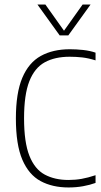

<svg xmlns="http://www.w3.org/2000/svg" viewBox="-20 -819 447 846"><path d="M282 7Q211 7 159 -21Q107 -49 78.5 -115.2Q50 -181.5 50 -297Q50 -409 78.2 -476Q106.5 -543 159.8 -572.5Q213 -602 288 -602Q316 -602 346.2 -598.8Q376.5 -595.5 401 -587V-553Q369 -563 342 -566Q315 -569 287 -569Q222 -569 177.2 -544.5Q132.5 -520 109.2 -460.8Q86 -401.5 86 -298Q86 -192 109.5 -132.8Q133 -73.5 177 -49.8Q221 -26 282 -26Q312 -26 340 -31Q368 -36 401 -47V-13Q376.5 -4 346.2 1.5Q316 7 282 7ZM243 -663 145 -799H180L266 -678H258L344 -799H379L281 -663Z"/></svg>

Font: Encode Sans SC Condensed Thin
Style: Regular
Weight: 100
Width: 3
Designer: Multiple Designers
Foundry: Impallari Type
Version: Version 3.002